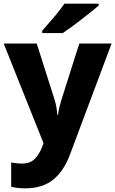

<svg xmlns="http://www.w3.org/2000/svg" viewBox="-20 -879 628 1046"><path d="M0 -642H180L279 -331Q284 -314 287.5 -293.5Q291 -273 293 -252H296Q299 -275 303.5 -294.5Q308 -314 313 -330L412 -642H588L362 -39Q328 53 269.5 100Q211 147 118 147Q92 147 73.5 144.5Q55 142 41 139V6Q52 8 67.5 10Q83 12 100 12Q147 12 172 -16Q197 -44 211 -82L217 -99ZM518 -849Q502 -835 477 -815Q452 -795 423.5 -773Q395 -751 368.5 -731.5Q342 -712 322 -699H210V-712Q226 -731 249 -756.5Q272 -782 294 -809.5Q316 -837 331 -859H518Z"/></svg>

Font: Noto Sans Telugu UI ExtraBold
Style: Regular
Weight: 800
Designer: Jelle Bosma - Monotype Design Team
Foundry: Monotype Imaging Inc.
Version: Version 2.005; ttfautohint (v1.8.4.7-5d5b)